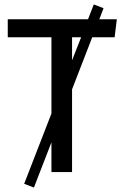

<svg xmlns="http://www.w3.org/2000/svg" viewBox="-20 -776 557 866"><path d="M497 -608H396L305 -373V0H212V-134L133 70L89 53L212 -264V-608H15V-689H377L403 -756L447 -739L428 -689H507ZM305 -504 346 -608H305Z"/></svg>

Font: Fira Sans
Style: Regular
Weight: 400
Designer: Carrois Corporate & Edenspiekermann AG
Foundry: Carrois Corporate GbR & Edenspiekermann AG
Version: Version 4.106;PS 004.106;hotconv 1.0.70;makeotf.lib2.5.58329